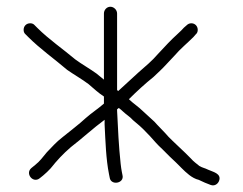

<svg xmlns="http://www.w3.org/2000/svg" viewBox="-20 -520 720 569"><path d="M288 -480V-284C281.3 -289.3 274 -295.3 266 -302C248.7 -314.7 220.3 -331 203 -344C167.3 -374.2 124.2 -403.8 91 -437L83 -445C79.7 -449 75.2 -451 69.5 -451C58.2 -451 50 -442.8 50 -431.5C50 -425.8 52 -421.3 56 -418L64 -410C98.7 -375.3 141 -345.5 179 -313C196.5 -300.5 224.9 -284.2 242 -271C258 -257.5 271.6 -244.5 288 -234V-213C271 -197.9 251.9 -185.8 234 -170C213.7 -151 187.8 -132 166 -114C143.7 -96.6 137 -87 119 -69C106 -53.7 98.8 -42.5 84 -31L73 -22C53.7 -5.9 77.9 24.7 98 8L108 0C116 -6.7 123.3 -13.7 130 -21C149.7 -45.6 166 -63.2 190 -84C223.3 -109.5 256.6 -140.5 290 -165V-151C292.5 -101.3 294.1 -48.6 303 -4L305 6C308.1 30.8 349.2 23.9 343 -1L341 -11C339.7 -17.7 338.5 -25.7 337.5 -35C331.9 -86.9 329.6 -137.2 327 -192V-196C329 -197.3 330.7 -198.7 332 -200C336.7 -196.7 340.7 -193.3 344 -190C352 -182 366.6 -172.9 374 -164C379.3 -159.3 386 -153.7 394 -147C408.6 -133.9 411.2 -129.8 425 -116C438.5 -101 445.6 -92.1 461 -78L483 -56C490.3 -49.3 496.7 -43.3 502 -38L518 -22C531 -9 549.2 8.6 569 13C581.7 19.4 592.8 23.8 604 28C616.4 32.6 625.7 24.7 629 16.5C638.1 -6.4 608.7 -11.1 597 -17C586.3 -22.4 580.1 -22.6 571 -28C561.2 -36.4 554.3 -40.3 546 -50L530 -66C524.7 -71.3 518 -77.7 510 -85C503.8 -91.2 478.3 -114.3 471 -124C462.5 -133.6 445.7 -149.8 438 -159C430.4 -166.6 410 -184 402 -192C390.7 -203.3 373.7 -214.3 362 -226C384.9 -248.9 410 -272 435 -292L454 -310C464.5 -319.4 488.2 -346.2 498 -356C512.6 -373.5 537 -394 553 -410L560 -418C564 -421.3 566 -425.8 566 -431.5C566 -442.5 557.9 -451 547 -451C541.7 -451 537 -449 533 -445L525 -438C520.3 -432.7 514.7 -427 508 -421C485.1 -400.2 470 -383.6 449 -361C429.6 -338.4 411.4 -324 390 -305C370.5 -287.6 350 -267.8 330 -250C329.3 -251.3 328.3 -252.3 327 -253V-480C327 -490.6 317.6 -500 307 -500C296.4 -500 288 -490.6 288 -480Z"/></svg>

Font: Just Breathe
Style: Regular
Weight: 400
Foundry: Cannot Into Space Fonts
Version: Version 0.72